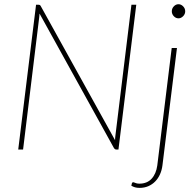

<svg xmlns="http://www.w3.org/2000/svg" viewBox="-20 -726 944 932"><path d="M641.5 -703 555 0H545Q538 0 533 -7.5L172 -660L170.5 -643.5L92 0H68.5L155 -703H167Q171 -703 173 -702Q175 -701 177.5 -697L538.5 -45.5Q538.5 -50 538.8 -54Q539 -58 539.5 -62L618 -703ZM839 -493 768.5 77Q765.5 100.5 756.5 120.5Q747.5 140.5 733.2 155Q719 169.5 699.8 177.8Q680.5 186 657.5 186Q644.5 186 635.2 183.2Q626 180.5 617.5 175.5L620.5 163Q622.5 159 625.2 158.8Q628 158.5 631.8 160Q635.5 161.5 641.5 163.5Q647.5 165.5 656.5 165.5Q694 165.5 716 141.5Q738 117.5 743.5 77L813.5 -493ZM879 -671Q879 -657.5 868.8 -647.2Q858.5 -637 846.5 -637Q833.5 -637 823.8 -647.2Q814 -657.5 814 -671Q814 -685 823.8 -695.2Q833.5 -705.5 846.5 -705.5Q859 -705.5 869 -695.2Q879 -685 879 -671Z"/></svg>

Font: Lato ExtraLight
Style: Italic
Weight: 275
Italic angle: -7°
Designer: Lukasz Dziedzic with Adam Twardoch and Botio Nikoltchev
Foundry: tyPoland Lukasz Dziedzic
Version: Version 2.015; 2015-08-06; http://www.latofonts.com/